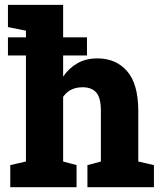

<svg xmlns="http://www.w3.org/2000/svg" viewBox="-20 -782 674 802"><path d="M22.9 0V-92.3L88.4 -107.4V-653.8L13.2 -668.9V-761.7H243.7V-461.9Q268.1 -498 304 -518.1Q339.8 -538.1 386.7 -538.1Q464.8 -538.1 511.2 -484.4Q557.6 -430.7 557.6 -318.4V-107.4L623 -92.3V0H345.2V-92.3L401.4 -107.4V-319.3Q401.4 -374 381.8 -395.8Q362.3 -417.5 325.2 -417.5Q271 -417.5 243.7 -377.4V-107.4L299.8 -92.3V0ZM13.2 -550.3V-626H343.3V-550.3Z"/></svg>

Font: Roboto Slab ExtraBold
Style: Regular
Weight: 800
Designer: Google
Version: Version 2.001; ttfautohint (v1.8.3)